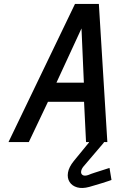

<svg xmlns="http://www.w3.org/2000/svg" viewBox="-20 -720 586 973"><path d="M508 -7H433L431 2L354 96Q329 127 324.5 154.5Q320 182 332.5 202Q345 222 371 229.5Q397 237 433 227Q440 225 458.5 219.5Q477 214 497 208Q517 202 531 197Q545 192 545 192L535 131Q535 131 524 134.5Q513 138 496 143.5Q479 149 460 155Q441 161 427 167Q409 173 399.5 167.5Q390 162 391 150Q392 138 402 125L506 3ZM524 0 481 -700H360L23 0H126L223 -204H406L416 0ZM266 -301 393 -576 405 -301Z"/></svg>

Font: Advent Pro SemiBold
Style: Italic
Weight: 600
Italic angle: -12°
Version: Version 3.000